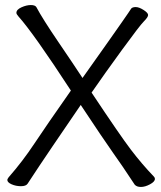

<svg xmlns="http://www.w3.org/2000/svg" viewBox="-20 -728 640 761"><path d="M514 4Q504 -10 488 -35Q472 -60 430 -119.5Q388 -179 300 -312Q162 -110 136 -70.5Q110 -31 103 -20.5Q96 -10 89.5 0Q83 10 63 10Q43 10 26 2.5Q9 -5 9 -15Q9 -18 14 -25Q70 -89 116 -158.5Q162 -228 261 -369Q113 -596 53 -663Q45 -672 45 -677Q45 -690 65 -699Q85 -708 102 -708Q119 -708 124 -700Q149 -653 211 -562Q273 -471 307 -419Q369 -506 405.5 -558Q442 -610 461 -637Q480 -664 488 -676L500 -694Q505 -700 518 -700Q531 -700 549 -688.5Q567 -677 567 -668.5Q567 -660 550.5 -643.5Q534 -627 464 -531Q394 -435 343 -361Q456 -191 499 -134.5Q542 -78 590 -28Q594 -24 594 -19Q594 -8 574.5 2.5Q555 13 538.5 13Q522 13 514 4Z"/></svg>

Font: LXGW WenKai TC
Style: Regular
Weight: 400
Designer: LXGW / Fontworks Inc.
Foundry: LXGW / Fontworks Inc.
Version: Version 1.330